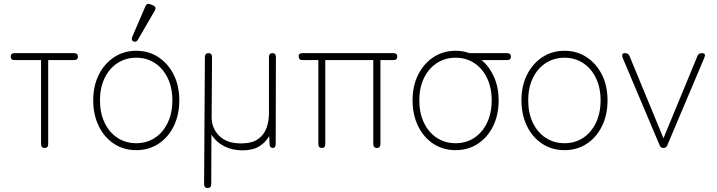

<svg xmlns="http://www.w3.org/2000/svg" viewBox="-20 -746 3614 968"><path d="M205 0Q187 0 187 -20V-443H53Q34 -443 34 -461Q34 -478 54 -478H353Q373 -478 373 -461Q373 -443 353 -443H223V-20Q223 0 205 0Z M667 11Q604 11 555 -21Q506 -53 478 -110Q450 -167 450 -240Q450 -313 478 -369Q506 -425 555 -457.5Q604 -490 667 -490Q730 -490 779 -457.5Q828 -425 856 -369Q884 -313 884 -240Q884 -167 856 -110Q828 -53 779 -21Q730 11 667 11ZM667 -24Q720 -24 761 -51Q802 -78 825.5 -127Q849 -176 849 -240Q849 -304 825.5 -352.5Q802 -401 761 -428Q720 -455 667 -455Q614 -455 572.5 -428Q531 -401 507.5 -352.5Q484 -304 484 -240Q484 -176 507.5 -127Q531 -78 572.5 -51Q614 -24 667 -24ZM676 -547Q667 -531 653 -537Q640 -543 647 -561L713 -714Q720 -732 739 -724L752 -719Q771 -710 760 -692Z M1027 202Q1009 202 1009 182L1013 -458Q1013 -478 1031 -478Q1049 -478 1049 -458L1047 -154Q1047 -100 1085 -61.5Q1123 -23 1195 -23Q1250 -23 1280.5 -44.5Q1311 -66 1323.5 -100.5Q1336 -135 1336 -174V-458Q1336 -478 1354 -478Q1371 -478 1371 -458L1370 -20Q1370 0 1355 0Q1341 0 1339 -19L1337 -60Q1320 -29 1287.5 -8.5Q1255 12 1203 12Q1151 12 1110 -9Q1069 -30 1046 -68L1045 182Q1045 202 1027 202Z M1603 0Q1585 0 1585 -20V-443H1506Q1486 -443 1486 -461Q1484 -478 1506 -478H1962Q1983 -478 1983 -461Q1983 -443 1963 -443H1898V-20Q1898 0 1880 0Q1862 0 1862 -20V-443H1620V-20Q1620 0 1603 0Z M2277 11Q2214 11 2165 -21Q2116 -53 2088 -110Q2060 -167 2060 -240Q2060 -313 2088 -369Q2116 -425 2165 -457.5Q2214 -490 2277 -490Q2314 -490 2347 -478H2536Q2556 -478 2556 -461Q2556 -443 2536 -443H2408Q2448 -410 2471 -357.5Q2494 -305 2494 -240Q2494 -167 2466 -110Q2438 -53 2389 -21Q2340 11 2277 11ZM2277 -24Q2330 -24 2371 -51Q2412 -78 2435.5 -127Q2459 -176 2459 -240Q2459 -304 2435.5 -352.5Q2412 -401 2371 -428Q2330 -455 2277 -455Q2224 -455 2182.5 -428Q2141 -401 2117.5 -352.5Q2094 -304 2094 -240Q2094 -176 2117.5 -127Q2141 -78 2182.5 -51Q2224 -24 2277 -24Z M2826 11Q2763 11 2714 -21Q2665 -53 2637 -110Q2609 -167 2609 -240Q2609 -313 2637 -369Q2665 -425 2714 -457.5Q2763 -490 2826 -490Q2889 -490 2938 -457.5Q2987 -425 3015 -369Q3043 -313 3043 -240Q3043 -167 3015 -110Q2987 -53 2938 -21Q2889 11 2826 11ZM2826 -24Q2879 -24 2920 -51Q2961 -78 2984.5 -127Q3008 -176 3008 -240Q3008 -304 2984.5 -352.5Q2961 -401 2920 -428Q2879 -455 2826 -455Q2773 -455 2731.5 -428Q2690 -401 2666.5 -352.5Q2643 -304 2643 -240Q2643 -176 2666.5 -127Q2690 -78 2731.5 -51Q2773 -24 2826 -24Z M3325 0Q3310 0 3305 -15L3119 -455Q3115 -466 3118 -472Q3121 -478 3129 -478H3131Q3149 -478 3154 -463L3325 -49L3496 -463Q3501 -478 3519 -478Q3541 -478 3531 -455L3345 -15Q3340 0 3325 0Z"/></svg>

Font: Zen Maru Gothic Light
Style: Regular
Weight: 300
Designer: Yoshimichi Ohira
Foundry: Positype
Version: Version 1.001